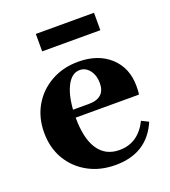

<svg xmlns="http://www.w3.org/2000/svg" viewBox="-122 -725 733 828"><g transform="rotate(-20 244.5 -310.5)"><path d="M268 14Q197 14 142 -16.5Q87 -47 56 -100Q25 -153 25 -222Q25 -291 56 -344.5Q87 -398 142 -429Q197 -460 267 -460Q358 -460 413 -409.5Q468 -359 468 -276Q468 -266 467.5 -254.5Q467 -243 465 -237H111L113 -273H248Q324 -273 324 -342Q324 -377 306 -400.5Q288 -424 261 -424Q222 -424 198.5 -373.5Q175 -323 175 -238Q175 -141 208.5 -91Q242 -41 306 -41Q349 -41 381.5 -63Q414 -85 435 -128L467 -112Q413 14 268 14ZM137 -555V-635H404V-555Z"/></g></svg>

Font: Baskervville SC
Style: Regular
Weight: 400
Designer: Alexis Faudot, Rémi Forte, Morgane Pierson, Rafael Ribas, Tanguy Vanlaeys, Rosalie Wagner, Thomas Huot-Marchand
Foundry: ANRT
Version: Version 1.100